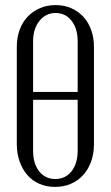

<svg xmlns="http://www.w3.org/2000/svg" viewBox="-20 -726 436 754"><path d="M46 -542Q46 -578 57 -608.5Q68 -639 88.5 -660.5Q109 -682 137 -694Q165 -706 198 -706Q232 -706 259.5 -694Q287 -682 307 -660.5Q327 -639 338 -608.5Q349 -578 349 -542V-160Q349 -123 338 -92Q327 -61 306.5 -38.5Q286 -16 258 -4Q230 8 196 8Q163 8 135 -4Q107 -16 87.5 -38.5Q68 -61 57 -92Q46 -123 46 -160ZM110 -365H285V-564Q285 -614 261 -644.5Q237 -675 198 -675Q160 -675 135 -644Q110 -613 110 -564ZM110 -134Q110 -83 134 -53Q158 -23 197 -23Q237 -23 261 -53.5Q285 -84 285 -134V-334H110Z"/></svg>

Font: Moniqa Paragraph
Style: Regular
Weight: 400
Designer: Rajesh Rajput
Foundry: Rajesh Rajput
Version: Version 1.000